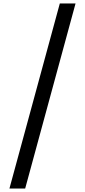

<svg xmlns="http://www.w3.org/2000/svg" viewBox="-20 -819 486 1098"><path d="M322 -799H412L124 259H34Z"/></svg>

Font: Noto Serif Sinhala Black
Style: Regular
Weight: 900
Designer: Jelle Bosma - Monotype Design Team
Foundry: Monotype Imaging Inc.
Version: Version 2.007; ttfautohint (v1.8.4.7-5d5b)